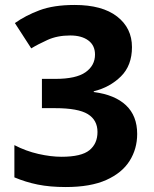

<svg xmlns="http://www.w3.org/2000/svg" viewBox="-20 -744 621 774"><path d="M512 -554Q512 -480 467.5 -436Q423 -392 358 -376V-373Q443 -362 488 -319.5Q533 -277 533 -204Q533 -144 502.5 -95.5Q472 -47 408.5 -18.5Q345 10 245 10Q181 10 132 0Q83 -10 38 -29V-159Q84 -135 134.5 -123.5Q185 -112 228 -112Q308 -112 340.5 -138.5Q373 -165 373 -212Q373 -260 334 -284Q295 -308 202 -308H149V-426H203Q287 -426 325 -453Q363 -480 363 -524Q363 -561 336 -581Q309 -601 263 -601Q211 -601 171.5 -583Q132 -565 106 -549L40 -651Q82 -681 139 -702.5Q196 -724 281 -724Q392 -724 452 -677.5Q512 -631 512 -554Z"/></svg>

Font: Noto Sans Meetei Mayek
Style: Bold
Weight: 700
Designer: Monotype Design Team and Neelakash Kshetrimayum
Foundry: Monotype Imaging Inc.
Version: Version 2.002; ttfautohint (v1.8.4.7-5d5b)